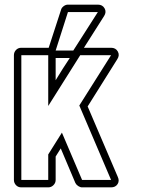

<svg xmlns="http://www.w3.org/2000/svg" viewBox="-20 -808 609 828"><path d="M72 0Q58 0 49 -9.5Q40 -19 40 -32V-570Q40 -583 49 -592.5Q58 -602 72 -602H188H190L243 -765Q245 -774 254 -781Q263 -788 273 -788H402Q422 -788 431 -772Q440 -756 429 -739L342 -602H459Q479 -602 488 -586Q497 -570 486 -553L358 -349L488 -45Q496 -28 487 -14Q478 0 459 0H334Q326 0 317.5 -5.5Q309 -11 305 -19L242 -168L220 -133V-32Q220 -19 210.5 -9.5Q201 0 188 0ZM188 -32V-142L247 -236L334 -32H459L322 -353L459 -570H326L188 -351V-570H72V-32ZM220 -590H296L402 -756H273ZM220 -462Q235 -487 250 -510.5Q265 -534 281 -558H220Z"/></svg>

Font: Lichte PostBus
Style: Regular
Weight: 400
Designer: Peter Wiegel
Version: Version 1.001